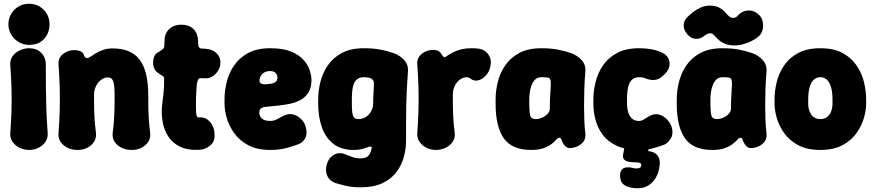

<svg xmlns="http://www.w3.org/2000/svg" viewBox="-20 -780 4671 1027"><path d="M136 22Q109 22 85 10.5Q61 -1 47 -21.5Q33 -42 35 -69Q40 -136 41.5 -193Q43 -250 41.5 -307Q40 -364 35 -431Q33 -459 47 -479Q61 -499 85 -510.5Q109 -522 136 -522Q176 -522 200.5 -497.5Q225 -473 225 -433Q225 -366 225.5 -308.5Q226 -251 228 -193.5Q230 -136 235 -69Q237 -42 223 -21.5Q209 -1 186 10.5Q163 22 136 22ZM135 -540Q105 -540 80 -555Q55 -570 40 -595Q25 -620 25 -650Q25 -681 40 -706Q55 -731 80 -745.5Q105 -760 135 -760Q166 -760 191 -745.5Q216 -731 230.5 -706Q245 -681 245 -650Q245 -605 216.5 -572.5Q188 -540 135 -540Z M293 -435Q290 -469 316.5 -490.5Q343 -512 377 -512Q395 -512 409.5 -506.5Q424 -501 430 -484Q432 -475 439 -471Q446 -467 458 -473Q464 -476 474.5 -483.5Q485 -491 500.5 -499.5Q516 -508 536 -514.5Q556 -521 583 -521Q682 -521 727.5 -460Q773 -399 773 -271Q773 -229 773.5 -199.5Q774 -170 776 -141Q778 -112 783 -71Q788 -31 758.5 -4.5Q729 22 685 22Q638 22 608 -4.5Q578 -31 583 -71Q588 -112 590 -141Q592 -170 592.5 -199.5Q593 -229 593 -271Q593 -325 585.5 -345.5Q578 -366 558 -366Q539 -366 521.5 -353.5Q504 -341 493.5 -319.5Q483 -298 483 -271Q483 -229 483.5 -199.5Q484 -170 486 -141Q488 -112 493 -71Q498 -31 468.5 -4.5Q439 22 395 22Q351 22 320.5 -3Q290 -28 293 -68Q298 -138 299.5 -194.5Q301 -251 299.5 -308.5Q298 -366 293 -435Z M1050 21Q986 25 944 5Q902 -15 879 -51.5Q856 -88 849 -134Q842 -180 848 -226Q851 -252 853.5 -271Q856 -290 857 -309.5Q858 -329 858 -354Q859 -365 855 -369.5Q851 -374 844.5 -377Q838 -380 829 -388Q814 -396 806.5 -411Q799 -426 799 -446Q799 -465 806 -480Q813 -495 829 -502Q842 -510 850.5 -517Q859 -524 859 -537Q859 -546 860 -558.5Q861 -571 861 -579Q867 -611 890.5 -629.5Q914 -648 950 -648Q986 -648 1009.5 -629.5Q1033 -611 1038 -577Q1039 -570 1039.5 -561.5Q1040 -553 1040 -545Q1040 -520 1062 -520Q1071 -520 1081 -519Q1091 -518 1100 -516Q1125 -510 1142 -491.5Q1159 -473 1159 -446Q1159 -418 1141.5 -394.5Q1124 -371 1098 -363Q1088 -361 1077 -361Q1066 -361 1056 -362Q1045 -364 1039.5 -353Q1034 -342 1032 -321Q1031 -298 1029.5 -277.5Q1028 -257 1028 -222Q1028 -189 1029.5 -173.5Q1031 -158 1035.5 -154.5Q1040 -151 1050 -152Q1081 -154 1104.5 -126.5Q1128 -99 1128 -55Q1128 -21 1103.5 -1Q1079 19 1050 21Z M1426 22Q1354 22 1306.5 -4Q1259 -30 1231.5 -69.5Q1204 -109 1192.5 -150.5Q1181 -192 1181 -225V-250Q1181 -293 1192.5 -340.5Q1204 -388 1231.5 -429Q1259 -470 1306.5 -496Q1354 -522 1426 -522Q1493 -522 1536 -504.5Q1579 -487 1603 -460.5Q1627 -434 1636.5 -404.5Q1646 -375 1646 -352Q1646 -313 1631 -287.5Q1616 -262 1591.5 -247.5Q1567 -233 1535.5 -226Q1504 -219 1470.5 -215.5Q1437 -212 1406 -209Q1382 -207 1374.5 -199Q1367 -191 1367 -178Q1367 -165 1373.5 -154.5Q1380 -144 1393.5 -138.5Q1407 -133 1426 -133Q1448 -133 1470 -146.5Q1492 -160 1510 -166Q1533 -174 1555.5 -165.5Q1578 -157 1594.5 -139Q1611 -121 1616 -99Q1625 -62 1612.5 -40.5Q1600 -19 1582 -11Q1563 -3 1521 9.5Q1479 22 1426 22ZM1398 -329Q1440 -331 1452 -340Q1464 -349 1464 -364Q1464 -376 1459 -384Q1454 -392 1445.5 -396Q1437 -400 1426 -400Q1409 -400 1396.5 -394Q1384 -388 1376 -376Q1368 -364 1368 -347Q1368 -337 1378 -332.5Q1388 -328 1398 -329Z M1907 222Q1865 222 1828.5 213.5Q1792 205 1771 198Q1742 186 1731 161.5Q1720 137 1726 108Q1734 69 1762 50.5Q1790 32 1823 44Q1843 51 1862.5 59Q1882 67 1907 67Q1928 67 1939.5 61Q1951 55 1957.5 43.5Q1964 32 1967 17Q1970 8 1966.5 5.5Q1963 3 1958 4Q1950 6 1938 10.5Q1926 15 1910.5 18.5Q1895 22 1872 22Q1804 22 1762 -11.5Q1720 -45 1701 -101Q1682 -157 1682 -225V-250Q1682 -293 1693.5 -340.5Q1705 -388 1732.5 -429Q1760 -470 1807.5 -496Q1855 -522 1927 -522Q1979 -522 2018 -514Q2057 -506 2088 -495Q2120 -483 2142.5 -458Q2165 -433 2162 -398Q2158 -345 2156 -300Q2154 -255 2153 -213Q2152 -171 2152 -126.5Q2152 -82 2152 -28Q2152 16 2140 60Q2128 104 2100 141Q2072 178 2025 200Q1978 222 1907 222ZM1897 -143Q1918 -143 1935.5 -153.5Q1953 -164 1964.5 -183.5Q1976 -203 1976 -228Q1976 -260 1978 -285.5Q1980 -311 1980 -334Q1980 -344 1977.5 -348Q1975 -352 1969 -358Q1963 -362 1952.5 -364.5Q1942 -367 1927 -367Q1906 -367 1893.5 -358.5Q1881 -350 1874 -334.5Q1867 -319 1864.5 -297.5Q1862 -276 1862 -250V-225Q1862 -175 1869 -159Q1876 -143 1897 -143Z M2311 22Q2285 22 2261.5 10.5Q2238 -1 2224 -21.5Q2210 -42 2212 -69Q2217 -139 2218.5 -195.5Q2220 -252 2218.5 -309.5Q2217 -367 2212 -435Q2209 -470 2235.5 -491.5Q2262 -513 2296 -513Q2314 -513 2325 -507Q2336 -501 2342 -489Q2349 -479 2353.5 -475.5Q2358 -472 2362 -475Q2370 -481 2382.5 -488.5Q2395 -496 2412 -504Q2429 -512 2451.5 -517Q2474 -522 2502 -522Q2512 -522 2521.5 -521.5Q2531 -521 2538 -520Q2574 -516 2594 -486Q2614 -456 2599 -410Q2592 -389 2575 -372Q2558 -355 2537 -350Q2516 -345 2496 -360Q2492 -363 2487.5 -365Q2483 -367 2477 -367Q2458 -367 2440.5 -354.5Q2423 -342 2412.5 -320.5Q2402 -299 2402 -272Q2402 -230 2402.5 -200.5Q2403 -171 2405 -142Q2407 -113 2412 -72Q2416 -45 2402.5 -23.5Q2389 -2 2364.5 10Q2340 22 2311 22Z M2821 22Q2719 22 2675 -40Q2631 -102 2631 -225V-250Q2631 -293 2642.5 -340.5Q2654 -388 2681.5 -429Q2709 -470 2756.5 -496Q2804 -522 2876 -522Q2928 -522 2967 -514Q3006 -506 3037 -495Q3069 -483 3091.5 -458Q3114 -433 3111 -398Q3107 -349 3105.5 -303.5Q3104 -258 3104 -216.5Q3104 -175 3105.5 -137Q3107 -99 3111 -66Q3115 -31 3088.5 -9.5Q3062 12 3027 12Q3016 12 3007 5Q2998 -2 2992 -13Q2985 -26 2982.5 -34.5Q2980 -43 2971 -43Q2964 -43 2955.5 -33Q2947 -23 2931 -10.5Q2915 2 2889 12Q2863 22 2821 22ZM2846 -143Q2862 -143 2879.5 -150.5Q2897 -158 2909 -171Q2921 -184 2921 -200Q2921 -225 2921.5 -243Q2922 -261 2923.5 -279Q2925 -297 2926 -322Q2929 -364 2910 -365Q2904 -366 2894.5 -366.5Q2885 -367 2876 -367Q2855 -367 2842.5 -354.5Q2830 -342 2823 -323Q2816 -304 2813.5 -284.5Q2811 -265 2811 -250V-225Q2811 -187 2815.5 -165Q2820 -143 2846 -143Z M3399 22Q3327 22 3279.5 0Q3232 -22 3204.5 -58.5Q3177 -95 3165.5 -138.5Q3154 -182 3154 -225V-250Q3154 -293 3165.5 -340.5Q3177 -388 3204.5 -429Q3232 -470 3279.5 -496Q3327 -522 3399 -522Q3435 -522 3466.5 -516Q3498 -510 3522 -498Q3546 -487 3555.5 -466.5Q3565 -446 3560 -424Q3555 -402 3535 -383L3523 -372Q3505 -355 3482.5 -352.5Q3460 -350 3432 -361Q3419 -367 3399 -367Q3379 -367 3366 -358Q3353 -349 3346 -333Q3339 -317 3336.5 -295.5Q3334 -274 3334 -250V-225Q3334 -211 3336.5 -195Q3339 -179 3346 -165Q3353 -151 3365.5 -142Q3378 -133 3399 -133Q3413 -133 3432 -146Q3451 -159 3466 -165Q3490 -173 3511 -165.5Q3532 -158 3549 -140Q3566 -122 3573 -100Q3583 -65 3569 -41Q3555 -17 3535 -7Q3514 2 3477 12Q3440 22 3399 22ZM3391 227Q3377 227 3363.5 225Q3350 223 3338 219Q3312 209 3304 193Q3296 177 3297 155V154Q3299 114 3341 115Q3354 115 3363.5 118Q3373 121 3385 121Q3410 121 3410 104Q3410 94 3402 91Q3394 88 3373 88Q3357 88 3342 85Q3327 82 3318.5 73Q3310 64 3313 47L3326 -25H3459L3447 28Q3466 30 3479.5 37Q3493 44 3501 57.5Q3509 71 3509 90Q3509 124 3495.5 155.5Q3482 187 3455.5 207Q3429 227 3391 227Z M3790 22Q3688 22 3644 -40Q3600 -102 3600 -225V-250Q3600 -293 3611.5 -340.5Q3623 -388 3650.5 -429Q3678 -470 3725.5 -496Q3773 -522 3845 -522Q3897 -522 3936 -514Q3975 -506 4006 -495Q4038 -483 4060.5 -458Q4083 -433 4080 -398Q4076 -349 4074.5 -303.5Q4073 -258 4073 -216.5Q4073 -175 4074.5 -137Q4076 -99 4080 -66Q4084 -31 4057.5 -9.5Q4031 12 3996 12Q3985 12 3976 5Q3967 -2 3961 -13Q3954 -26 3951.5 -34.5Q3949 -43 3940 -43Q3933 -43 3924.5 -33Q3916 -23 3900 -10.5Q3884 2 3858 12Q3832 22 3790 22ZM3815 -143Q3831 -143 3848.5 -150.5Q3866 -158 3878 -171Q3890 -184 3890 -200Q3890 -225 3890.5 -243Q3891 -261 3892.5 -279Q3894 -297 3895 -322Q3898 -364 3879 -365Q3873 -366 3863.5 -366.5Q3854 -367 3845 -367Q3824 -367 3811.5 -354.5Q3799 -342 3792 -323Q3785 -304 3782.5 -284.5Q3780 -265 3780 -250V-225Q3780 -187 3784.5 -165Q3789 -143 3815 -143ZM3654 -600Q3637 -620 3637 -644Q3637 -668 3655 -687Q3667 -699 3685 -713.5Q3703 -728 3726.5 -739Q3750 -750 3776 -750Q3809 -750 3828 -739Q3847 -728 3858.5 -714.5Q3870 -701 3881.5 -691.5Q3893 -682 3910 -685Q3918 -687 3925 -695Q3932 -703 3940 -709Q3960 -724 3986.5 -724Q4013 -724 4033 -706L4038 -702Q4053 -690 4058.5 -668.5Q4064 -647 4060 -625Q4056 -603 4042 -589Q4020 -568 3982 -552.5Q3944 -537 3910 -537Q3876 -537 3855 -547Q3834 -557 3821 -569.5Q3808 -582 3799 -592Q3790 -602 3780 -602Q3769 -602 3761.5 -597.5Q3754 -593 3744 -586Q3723 -570 3699 -572.5Q3675 -575 3658 -595Z M4613 -225Q4613 -192 4601.5 -150.5Q4590 -109 4562.5 -69.5Q4535 -30 4487.5 -4Q4440 22 4368 22Q4296 22 4248.5 -4Q4201 -30 4173.5 -69.5Q4146 -109 4134.5 -150.5Q4123 -192 4123 -225V-250Q4123 -293 4134.5 -340.5Q4146 -388 4173.5 -429Q4201 -470 4248.5 -496Q4296 -522 4368 -522Q4440 -522 4487.5 -496Q4535 -470 4562.5 -429Q4590 -388 4601.5 -340.5Q4613 -293 4613 -250ZM4433 -250Q4433 -274 4429.5 -295.5Q4426 -317 4418 -333Q4410 -349 4397.5 -358Q4385 -367 4368 -367Q4351 -367 4338.5 -358Q4326 -349 4318 -333Q4310 -317 4306.5 -295.5Q4303 -274 4303 -250V-225Q4303 -209 4307 -194Q4311 -179 4319 -167.5Q4327 -156 4339.5 -149.5Q4352 -143 4368 -143Q4384 -143 4396.5 -149.5Q4409 -156 4417 -167.5Q4425 -179 4429 -194Q4433 -209 4433 -225Z"/></svg>

Font: Winky Sans ExtraBold
Style: Regular
Weight: 800
Designer: Simon Atzbach
Foundry: typofactur
Version: Version 1.205